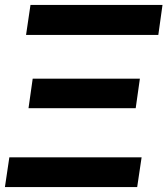

<svg xmlns="http://www.w3.org/2000/svg" viewBox="-41 -761 681 781"><path d="M-21 0H517L535 -121H-3ZM75 -321H511L528 -441H92ZM65 -619H603L620 -741H83Z"/></svg>

Font: Cheyenne Sans
Style: Bold Italic
Weight: 700
Italic angle: -8.13011°
Designer: The Public Sans project authors (U.S. Web Design System), Libre Franklin designed by Pablo Impallari and Rodrigo Fuenzal
Foundry: The Cheyenne Sans Project Authors
Version: Version 2.007